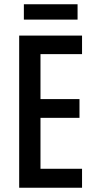

<svg xmlns="http://www.w3.org/2000/svg" viewBox="-20 -881 449 901"><path d="M344 -861H92V-789H344ZM365 0V-89H170V-328H353V-416H170V-627H365V-714H70V0Z"/></svg>

Font: Noto Sans Devanagari ExtraCondensed Medium
Style: Regular
Weight: 500
Width: 2
Designer: Jelle Bosma - Monotype Design Team
Foundry: Monotype Imaging Inc.
Version: Version 2.004